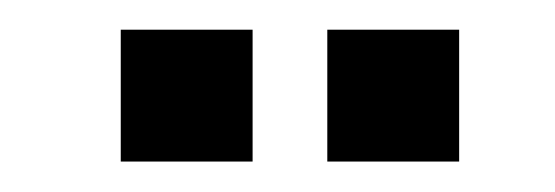

<svg xmlns="http://www.w3.org/2000/svg" viewBox="-20 -763 370 128"><path d="M198.2 -655.3H286.1V-743.2H198.2V-655.3ZM60.5 -655.3H148.4V-743.2H60.5V-655.3Z"/></svg>

Font: Yellow Ladder Regular
Style: Regular
Weight: 400
Designer: Zima Creative
Version: Version 2.002